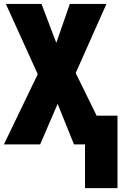

<svg xmlns="http://www.w3.org/2000/svg" viewBox="-22 -734 631 976"><path d="M410.2 222.2V0H354L271 -206.1L182.1 0H-2L169.9 -356.9L7.8 -713.9H189L264.2 -516.1L333 -713.9H519L362.8 -362.8L469.2 -146H575.2V222.2Z"/></svg>

Font: Open Sans Condensed ExtraBold
Style: Regular
Weight: 800
Width: 3
Designer: Monotype Design Team
Foundry: Monotype Imaging Inc.
Version: Version 3.000; ttfautohint (v1.8.4)